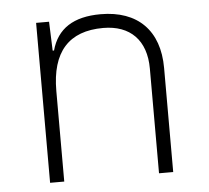

<svg xmlns="http://www.w3.org/2000/svg" viewBox="-44 -573 673 619"><g transform="rotate(-5 293.0 -263.5)"><path d="M446.3 0H492.2V-336.9C492.2 -458 423.3 -527.3 303.2 -527.3C215.3 -527.3 162.6 -493.2 143.6 -423.8H139.2L135.7 -517.6H93.8V0H139.6V-293C139.6 -419.9 196.3 -482.4 307.6 -482.4C395 -482.4 446.3 -430.7 446.3 -338.9Z"/></g></svg>

Font: Cascadia Code PL ExtraLight
Style: Regular
Weight: 200
Monospace: yes
Designer: Aaron Bell
Foundry: Saja Typeworks
Version: Version 2404.023